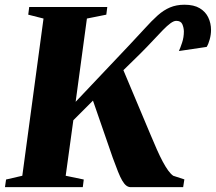

<svg xmlns="http://www.w3.org/2000/svg" viewBox="-36 -772 890 792"><path d="M-15.5 0 -11 -31.5 56 -47 143.5 -695.5 80.5 -711.5 84.5 -743H406.5L402.5 -711.5L322.5 -695.5L276 -352L497.5 -586Q534 -624.5 561.8 -655.2Q589.5 -686 614 -708Q638.5 -730 665 -741.2Q691.5 -752.5 725 -752.5Q764 -752.5 788 -738Q812 -723.5 823.2 -699.8Q834.5 -676 834.5 -648.5Q834.5 -629.5 829.2 -610Q824 -590.5 816.5 -578.5L702 -561.5Q708 -574.5 715.2 -596.2Q722.5 -618 722.5 -643Q722 -658.5 716 -672.2Q710 -686 691 -686Q681 -686 667.2 -676Q653.5 -666 635.8 -647.8Q618 -629.5 595 -604.8Q572 -580 543 -551L473 -482.5L584 -218.5Q598 -184.5 610.8 -156Q623.5 -127.5 635.2 -105.5Q647 -83.5 657.5 -69Q668 -54.5 678.5 -47L724.5 -32L719.5 0H502Q492.5 -0.5 484.5 -6.8Q476.5 -13 468.2 -27Q460 -41 450.8 -64Q441.5 -87 429 -121.5L347.5 -357L266.5 -276L235 -47L309.5 -31.5L305.5 0Z"/></svg>

Font: Merriweather 96pt Black
Style: Italic
Weight: 900
Italic angle: -7.8°
Version: Version 2.101